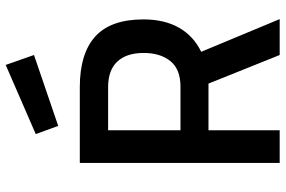

<svg xmlns="http://www.w3.org/2000/svg" viewBox="-180 -798 979 658"><g transform="rotate(-90 309.0 -469.5)"><path d="M79 -685H339Q454 -685 512.5 -632Q571 -579 571 -467Q571 -395 542.5 -345Q514 -295 460 -269L572 0H449L351 -244H191V0H79ZM341 -340Q400 -340 428 -374.5Q456 -409 456 -466Q456 -525 426.5 -556.5Q397 -588 339 -588H191V-340ZM178 -836 415 -939 449 -842 206 -759Z"/></g></svg>

Font: Cairo SemiBold
Style: Regular
Weight: 600
Designer: Mohamed Gaber, Accademia di Belle Arti di Urbino and others
Foundry: Kief Type Foundry, Accademia di Belle Arti di Urbino and others
Version: Version 3.011